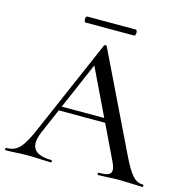

<svg xmlns="http://www.w3.org/2000/svg" viewBox="-114 -854 933 958"><g transform="rotate(15 352.0 -375.0)"><path d="M199 -283H471L478 -261H187ZM704 0Q685 0 645 -2Q603 -4 585 -4Q562 -4 528 -2Q494 0 477 0Q473 0 473 -6Q473 -12 477 -12Q511 -12 526 -18.5Q541 -25 541 -42Q541 -59 526 -89L311 -536L343 -584L148 -132Q134 -98 134 -76Q134 -44 159 -28Q184 -12 231 -12Q236 -12 236 -6Q236 0 231 0Q213 0 179 -2Q141 -4 113 -4Q87 -4 51 -2Q19 0 -1 0Q-5 0 -5 -6Q-5 -12 -1 -12Q27 -12 46.5 -23Q66 -34 84 -61Q102 -88 125 -141L338 -632Q339 -635 345 -635.5Q351 -636 352 -632L592 -137Q627 -64 650.5 -38Q674 -12 704 -12Q709 -12 709 -6Q709 0 704 0ZM212 -735Q212 -741 214 -745.5Q216 -750 219 -750H470Q474 -750 476 -745.5Q478 -741 478 -735Q478 -729 476 -724Q474 -719 470 -719H219Q216 -719 214 -724Q212 -729 212 -735Z"/></g></svg>

Font: Cormorant Garamond Medium
Style: Regular
Weight: 500
Designer: Christian Thalmann (Catharsis Fonts)
Foundry: Catharsis Fonts
Version: Version 4.000